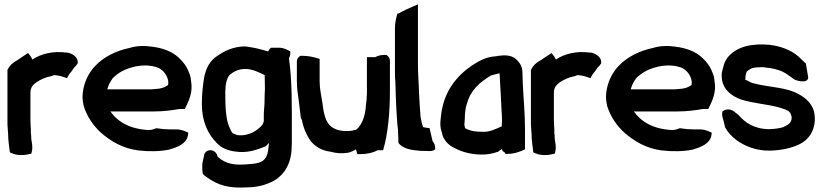

<svg xmlns="http://www.w3.org/2000/svg" viewBox="-20 -692 3752 877"><path d="M14 -136C14 -127 14 -119 15 -109C15 -100 17 -88 17 -82C17 -50 22 -24 25 4L32 7C61 21 95 17 123 10L125 2C131 -21 125 -41 123 -56L122 -79L121 -81V-102C120 -116 119 -131 119 -144V-267C119 -293 130 -304 146 -316C166 -329 187 -339 213 -344H214L227 -349C244 -348 261 -344 274 -339L286 -335L292 -346C295 -352 300 -359 306 -365L319 -384C326 -389 331 -397 335 -403V-406C337 -428 315 -447 287 -452H281C223 -460 166 -446 128 -420C126 -424 122 -433 116 -440L108 -450L59 -417C41 -408 25 -394 16 -376L14 -373Z M357 -252C357 -236 359 -223 362 -209C376 -162 405 -119 440 -87C485 -47 541 -14 611 -5C661 1 711 0 755 -9H756V-10C788 -19 834 -35 839 -77L840 -86C825 -93 808 -101 785 -101H756C736 -101 715 -103 698 -106H693C685 -103 678 -99 660 -98C576 -102 520 -133 484 -183H685C727 -183 763 -188 799 -194H824C838 -222 857 -258 855 -302L852 -328C851 -340 848 -350 843 -361C833 -389 817 -409 798 -427C767 -457 723 -473 673 -479C640 -484 603 -483 572 -473C513 -461 454 -433 415 -391C408 -384 401 -376 394 -365C373 -334 359 -297 357 -253ZM470 -284C475 -303 482 -316 493 -332C498 -339 505 -344 516 -353C553 -382 632 -406 695 -385H696C722 -377 747 -348 749 -316C749 -314 748 -311 748 -304C737 -296 725 -290 706 -287L683 -285C677 -284 671 -284 664 -284Z M902 -217C902 -138 929 -80 970 -39C990 -17 1020 -4 1054 0C1109 9 1154 -8 1192 -23L1194 -24C1199 -29 1202 -32 1208 -39V-35C1208 -28 1207 -23 1206 -17V-16C1203 20 1191 43 1162 51C1148 55 1133 57 1115 58C1049 64 1012 57 975 25C974 24 973 22 971 15V13L970 12C954 -16 915 -9 912 19L904 56V57C903 74 904 88 906 101C911 108 918 113 924 117C978 156 1026 168 1105 164C1114 164 1124 163 1130 163H1132C1159 160 1183 155 1204 146C1276 120 1310 57 1312 -14C1312 -22 1313 -30 1313 -40V-86C1313 -201 1315 -318 1300 -425C1303 -432 1306 -440 1306 -449V-457C1291 -465 1276 -474 1255 -474H1218C1212 -470 1209 -465 1205 -457C1181 -464 1147 -474 1114 -478C1112 -478 1105 -480 1099 -480C1048 -480 1006 -460 973 -437C937 -414 920 -379 912 -335C906 -298 902 -259 902 -217ZM1009 -270C1009 -307 1016 -334 1028 -349C1047 -365 1069 -377 1101 -377C1133 -377 1164 -361 1189 -349L1190 -296C1190 -285 1190 -274 1189 -264V-263C1189 -232 1188 -204 1185 -174V-138C1184 -134 1182 -129 1179 -123C1159 -97 1115 -68 1064 -75C1059 -77 1053 -79 1046 -82H1045C1042 -83 1035 -93 1031 -104V-105L1030 -106C1011 -143 1009 -206 1009 -270Z M1336 -322C1336 -288 1341 -258 1345 -229C1348 -206 1351 -178 1354 -155V-153L1359 -144C1366 -105 1382 -71 1402 -44C1423 -21 1450 -4 1490 1C1515 8 1541 10 1567 6H1569C1584 2 1595 -3 1606 -10C1607 -5 1610 5 1612 12H1626C1657 12 1683 6 1706 -6H1730C1752 -80 1761 -178 1761 -275V-415C1761 -426 1755 -435 1745 -441H1735C1720 -441 1707 -438 1694 -431H1656V-270C1656 -263 1656 -258 1655 -252V-246C1654 -234 1653 -218 1651 -209V-206C1648 -166 1637 -134 1620 -113V-112C1611 -103 1608 -98 1595 -97H1594L1593 -96C1561 -90 1530 -95 1515 -101L1514 -102C1472 -117 1460 -159 1453 -220C1448 -255 1440 -285 1440 -319V-423L1430 -426C1411 -432 1387 -437 1362 -437H1352C1342 -431 1336 -422 1336 -412Z M1784 -350C1784 -339 1785 -327 1786 -317C1787 -280 1788 -240 1790 -201C1793 -168 1793 -132 1798 -98L1800 -39C1820 -12 1861 -6 1900 -3L1940 -2C1956 -1 1967 -7 1968 -12C1968 -24 1965 -38 1956 -47L1942 -107L1931 -108L1913 -111C1907 -124 1905 -139 1901 -158C1898 -192 1896 -230 1894 -267C1893 -311 1889 -353 1889 -396V-672L1868 -663C1849 -655 1822 -643 1798 -629L1796 -632C1790 -613 1784 -589 1784 -565Z M1993 -106C1995 -97 1997 -92 1999 -84C2005 -52 2029 -28 2058 -15C2092 3 2133 14 2182 14C2204 14 2230 10 2252 2H2254C2259 -3 2266 -7 2273 -11L2276 -1L2281 1C2283 3 2285 4 2285 4L2289 11H2297C2328 11 2356 1 2378 -10V-104C2378 -174 2371 -242 2368 -310L2367 -340C2366 -377 2367 -392 2340 -419C2313 -446 2272 -438 2267 -438C2259 -438 2251 -436 2246 -435C2198 -432 2167 -413 2136 -393C2065 -345 2008 -274 1995 -169C1993 -149 1989 -127 1993 -107ZM2101 -123C2101 -127 2103 -137 2103 -148C2103 -172 2106 -200 2112 -217V-218H2113C2128 -279 2171 -316 2222 -347C2222 -347 2262 -358 2262 -357V-356C2264 -318 2266 -286 2268 -248C2268 -232 2271 -201 2271 -187V-186C2272 -171 2273 -158 2273 -142L2272 -123V-115C2247 -104 2216 -88 2185 -90H2184C2169 -90 2154 -91 2142 -93C2125 -97 2106 -103 2104 -108Z M2405 -136C2405 -127 2405 -119 2406 -109C2406 -100 2408 -88 2408 -82C2408 -50 2413 -24 2416 4L2423 7C2452 21 2486 17 2514 10L2516 2C2522 -21 2516 -41 2514 -56L2513 -79L2512 -81V-102C2511 -116 2510 -131 2510 -144V-267C2510 -293 2521 -304 2537 -316C2557 -329 2578 -339 2604 -344H2605L2618 -349C2635 -348 2652 -344 2665 -339L2677 -335L2683 -346C2686 -352 2691 -359 2697 -365L2710 -384C2717 -389 2722 -397 2726 -403V-406C2728 -428 2706 -447 2678 -452H2672C2614 -460 2557 -446 2519 -420C2517 -424 2513 -433 2507 -440L2499 -450L2450 -417C2432 -408 2416 -394 2407 -376L2405 -373Z M2748 -252C2748 -236 2750 -223 2753 -209C2767 -162 2796 -119 2831 -87C2876 -47 2932 -14 3002 -5C3052 1 3102 0 3146 -9H3147V-10C3179 -19 3225 -35 3230 -77L3231 -86C3216 -93 3199 -101 3176 -101H3147C3127 -101 3106 -103 3089 -106H3084C3076 -103 3069 -99 3051 -98C2967 -102 2911 -133 2875 -183H3076C3118 -183 3154 -188 3190 -194H3215C3229 -222 3248 -258 3246 -302L3243 -328C3242 -340 3239 -350 3234 -361C3224 -389 3208 -409 3189 -427C3158 -457 3114 -473 3064 -479C3031 -484 2994 -483 2963 -473C2904 -461 2845 -433 2806 -391C2799 -384 2792 -376 2785 -365C2764 -334 2750 -297 2748 -253ZM2861 -284C2866 -303 2873 -316 2884 -332C2889 -339 2896 -344 2907 -353C2944 -382 3023 -406 3086 -385H3087C3113 -377 3138 -348 3140 -316C3140 -314 3139 -311 3139 -304C3128 -296 3116 -290 3097 -287L3074 -285C3068 -284 3062 -284 3055 -284Z M3277 -337C3280 -285 3321 -253 3364 -238C3418 -220 3486 -216 3536 -202C3547 -198 3558 -196 3564 -193H3565C3586 -184 3591 -179 3596 -158C3597 -132 3583 -123 3557 -111C3541 -106 3520 -103 3495 -102C3426 -102 3384 -131 3353 -167C3348 -172 3347 -172 3340 -177C3321 -196 3296 -196 3280 -183C3278 -173 3278 -163 3281 -154C3285 -140 3289 -125 3292 -110L3293 -109C3303 -90 3320 -70 3344 -52C3380 -26 3433 -2 3500 -4C3554 -6 3595 -16 3629 -32C3682 -56 3707 -108 3701 -165C3697 -214 3661 -245 3626 -263C3577 -291 3501 -294 3445 -306C3423 -311 3408 -314 3398 -322C3395 -324 3385 -327 3384 -328C3384 -329 3384 -331 3385 -334V-342C3386 -348 3388 -360 3391 -365C3397 -371 3413 -381 3420 -382H3421C3430 -384 3441 -385 3454 -385H3471C3471 -385 3474 -384 3478 -383H3481C3507 -381 3534 -374 3554 -365C3573 -356 3588 -343 3607 -330C3623 -320 3682 -308 3670 -348L3661 -402C3652 -409 3644 -419 3627 -434C3594 -463 3539 -487 3469 -489H3444C3438 -488 3433 -488 3423 -487C3359 -482 3296 -446 3284 -387C3281 -375 3274 -358 3277 -337Z"/></svg>

Font: SolarCharger
Style: 950
Weight: 900
Designer: Mew Too
Foundry: Cannot Into Space Fonts/KineticPlasma Fonts
Version: Version 1.100